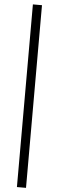

<svg xmlns="http://www.w3.org/2000/svg" viewBox="-78 -1007 415 1355"><g transform="rotate(5 130.0 -329.0)"><path d="M97.7 318.4V-975.6H162.1V318.4Z"/></g></svg>

Font: Lohit Devanagari
Style: Regular
Weight: 400
Version: 2.95.4